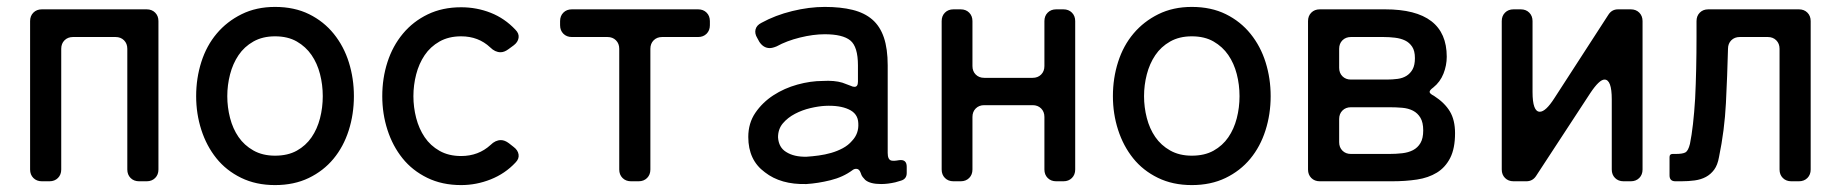

<svg xmlns="http://www.w3.org/2000/svg" viewBox="-20 -524 5322 555"><path d="M67 -34V-463Q67 -478 76.5 -487.5Q86 -497 101 -497H404Q419 -497 428.5 -487.5Q438 -478 438 -463V-34Q438 -19 428.5 -9.5Q419 0 404 0H382Q367 0 357.5 -9.5Q348 -19 348 -34V-383Q348 -398 338.5 -407.5Q329 -417 314 -417H191Q176 -417 166.5 -407.5Q157 -398 157 -383V-34Q157 -19 147.5 -9.5Q138 0 123 0H101Q86 0 76.5 -9.5Q67 -19 67 -34Z M775 11Q720 11 677 -10Q634 -31 605.5 -66.5Q577 -102 562 -148.5Q547 -195 547 -246Q547 -298 562 -345Q577 -392 606.5 -427Q636 -462 678.5 -483Q721 -504 775 -504Q831 -504 873.5 -483Q916 -462 945 -426Q974 -390 988.5 -343.5Q1003 -297 1003 -246Q1003 -194 988 -147Q973 -100 944 -65Q915 -30 872.5 -9.5Q830 11 775 11ZM775 -74Q812 -74 838 -88.5Q864 -103 880.5 -127Q897 -151 905 -182Q913 -213 913 -246Q913 -279 905 -310Q897 -341 880.5 -365Q864 -389 838 -404Q812 -419 775 -419Q739 -419 712.5 -404Q686 -389 669.5 -364.5Q653 -340 645 -309Q637 -278 637 -246Q637 -214 645 -183Q653 -152 669.5 -128Q686 -104 712.5 -89Q739 -74 775 -74Z M1313 11Q1258 11 1215 -10Q1172 -31 1143.5 -66.5Q1115 -102 1100 -148.5Q1085 -195 1085 -246Q1085 -298 1100 -344.5Q1115 -391 1144.5 -426.5Q1174 -462 1216.5 -482.5Q1259 -503 1313 -503Q1358 -503 1398.5 -487Q1439 -471 1470 -438Q1481 -427 1479 -414.5Q1477 -402 1465 -393L1450 -382Q1438 -373 1427 -373Q1411 -373 1397 -387Q1363 -419 1313 -419Q1277 -419 1250.5 -404Q1224 -389 1207.5 -364.5Q1191 -340 1183 -309Q1175 -278 1175 -246Q1175 -214 1183 -183Q1191 -152 1207.5 -127.5Q1224 -103 1250.5 -88Q1277 -73 1313 -73Q1363 -73 1398 -105Q1412 -119 1428 -119Q1439 -119 1451 -110L1465 -99Q1477 -90 1479 -77.5Q1481 -65 1470 -54Q1440 -22 1398.5 -5.5Q1357 11 1313 11Z M1770 -34V-383Q1770 -398 1760.5 -407.5Q1751 -417 1736 -417H1633Q1618 -417 1608.5 -426.5Q1599 -436 1599 -451V-463Q1599 -478 1608.5 -487.5Q1618 -497 1633 -497H1998Q2013 -497 2022.5 -487.5Q2032 -478 2032 -463V-451Q2032 -436 2022.5 -426.5Q2013 -417 1998 -417H1894Q1879 -417 1869.5 -407.5Q1860 -398 1860 -383V-34Q1860 -19 1850.5 -9.5Q1841 0 1826 0H1804Q1789 0 1779.5 -9.5Q1770 -19 1770 -34Z M2311 8Q2237 10 2191 -26Q2143 -61 2143 -128Q2143 -168 2163.5 -198Q2184 -228 2215.5 -248.5Q2247 -269 2285 -279.5Q2323 -290 2358 -290Q2392 -292 2415 -285L2439 -276Q2445 -273 2450 -273Q2460 -273 2460 -288V-335Q2460 -389 2438 -407Q2416 -425 2364 -425Q2331 -425 2292.5 -415.5Q2254 -406 2225 -390Q2213 -385 2205 -385Q2187 -385 2175 -403L2169 -414Q2161 -427 2164 -439Q2167 -451 2181 -458Q2221 -480 2270 -492Q2319 -504 2364 -504Q2410 -504 2444.5 -495.5Q2479 -487 2501.5 -467.5Q2524 -448 2535 -415.5Q2546 -383 2546 -335V-82Q2546 -63 2556 -60Q2563 -58 2579 -61Q2601 -64 2601 -42V-24Q2601 -7 2585 -2L2568 3Q2546 8 2527 8Q2495 8 2481 -4Q2477 -8 2473.5 -12.5Q2470 -17 2468 -24Q2464 -36 2455 -36Q2449 -36 2444 -32Q2417 -12 2380.5 -3Q2344 6 2311 8ZM2312 -71Q2328 -72 2346.5 -74.5Q2365 -77 2382.5 -82Q2400 -87 2416 -95.5Q2432 -104 2443 -117Q2463 -138 2461 -168Q2460 -196 2433 -208Q2407 -220 2365 -218Q2346 -217 2322.5 -211.5Q2299 -206 2278 -195Q2257 -184 2243 -167.5Q2229 -151 2229 -127Q2231 -98 2252 -85Q2275 -70 2312 -71Z M2702 -34V-463Q2702 -478 2711.5 -487.5Q2721 -497 2736 -497H2757Q2772 -497 2781.5 -487.5Q2791 -478 2791 -463V-333Q2791 -318 2800.5 -308.5Q2810 -299 2825 -299H2965Q2980 -299 2989.5 -308.5Q2999 -318 2999 -333V-463Q2999 -478 3008.5 -487.5Q3018 -497 3033 -497H3054Q3069 -497 3078.5 -487.5Q3088 -478 3088 -463V-34Q3088 -19 3078.5 -9.5Q3069 0 3054 0H3033Q3018 0 3008.5 -9.5Q2999 -19 2999 -34V-186Q2999 -201 2989.5 -210.5Q2980 -220 2965 -220H2825Q2810 -220 2800.5 -210.5Q2791 -201 2791 -186V-34Q2791 -19 2781.5 -9.5Q2772 0 2757 0H2736Q2721 0 2711.5 -9.5Q2702 -19 2702 -34Z M3425 11Q3370 11 3327 -10Q3284 -31 3255.5 -66.5Q3227 -102 3212 -148.5Q3197 -195 3197 -246Q3197 -298 3212 -345Q3227 -392 3256.5 -427Q3286 -462 3328.5 -483Q3371 -504 3425 -504Q3481 -504 3523.5 -483Q3566 -462 3595 -426Q3624 -390 3638.5 -343.5Q3653 -297 3653 -246Q3653 -194 3638 -147Q3623 -100 3594 -65Q3565 -30 3522.5 -9.5Q3480 11 3425 11ZM3425 -74Q3462 -74 3488 -88.5Q3514 -103 3530.5 -127Q3547 -151 3555 -182Q3563 -213 3563 -246Q3563 -279 3555 -310Q3547 -341 3530.5 -365Q3514 -389 3488 -404Q3462 -419 3425 -419Q3389 -419 3362.5 -404Q3336 -389 3319.5 -364.5Q3303 -340 3295 -309Q3287 -278 3287 -246Q3287 -214 3295 -183Q3303 -152 3319.5 -128Q3336 -104 3362.5 -89Q3389 -74 3425 -74Z M3761 -34V-463Q3761 -478 3770.5 -487.5Q3780 -497 3795 -497H3984Q4162 -497 4162 -360Q4162 -335 4152.5 -311Q4143 -287 4123 -271Q4112 -263 4112.5 -258Q4113 -253 4125 -247Q4156 -227 4171 -202Q4186 -177 4186 -139Q4186 -95 4172 -67.5Q4158 -40 4133.5 -25Q4109 -10 4076 -5Q4043 0 4004 0H3795Q3780 0 3770.5 -9.5Q3761 -19 3761 -34ZM3885 -294H3988Q4005 -294 4020 -296Q4035 -298 4046 -305Q4057 -312 4063.5 -324Q4070 -336 4070 -356Q4070 -377 4062 -389Q4054 -401 4041.5 -407Q4029 -413 4012.5 -415Q3996 -417 3979 -417H3885Q3870 -417 3860.5 -407.5Q3851 -398 3851 -383V-328Q3851 -313 3860.5 -303.5Q3870 -294 3885 -294ZM3885 -79H3996Q4015 -79 4033 -81Q4051 -83 4064.5 -90Q4078 -97 4086 -110.5Q4094 -124 4094 -147Q4094 -170 4086 -183.5Q4078 -197 4064.5 -204Q4051 -211 4033 -212.5Q4015 -214 3996 -214H3885Q3870 -214 3860.5 -204.5Q3851 -195 3851 -180V-113Q3851 -98 3860.5 -88.5Q3870 -79 3885 -79Z M4321 -34V-463Q4321 -478 4330.5 -487.5Q4340 -497 4355 -497H4376Q4391 -497 4400.5 -487.5Q4410 -478 4410 -463V-258Q4410 -201 4431 -201Q4448 -201 4473 -240L4629 -481Q4639 -497 4657 -497H4694Q4709 -497 4718.5 -487.5Q4728 -478 4728 -463V-34Q4728 -19 4718.5 -9.5Q4709 0 4694 0H4673Q4658 0 4648.5 -9.5Q4639 -19 4639 -34V-237Q4639 -294 4618 -294Q4603 -294 4577 -255L4420 -15Q4410 0 4392 0H4355Q4340 0 4330.5 -9.5Q4321 -19 4321 -34Z M4806 -17V-70Q4806 -79 4815 -79H4824Q4844 -79 4852 -83.5Q4860 -88 4865 -108Q4875 -157 4880 -239Q4882 -280 4883 -324.5Q4884 -369 4884 -418V-463Q4884 -478 4893.5 -487.5Q4903 -497 4918 -497H5180Q5195 -497 5204.5 -487.5Q5214 -478 5214 -463V-34Q5214 -19 5204.5 -9.5Q5195 0 5180 0H5158Q5143 0 5133.5 -9.5Q5124 -19 5124 -34V-383Q5124 -398 5114.5 -407.5Q5105 -417 5090 -417H5009Q4994 -417 4984.5 -407.5Q4975 -398 4975 -383Q4973 -305 4969 -226Q4965 -147 4949 -70Q4945 -47 4935 -33.5Q4925 -20 4911 -12.5Q4897 -5 4879 -2.5Q4861 0 4840 0H4823Q4806 0 4806 -17Z"/></svg>

Font: Higure Gothic Medium
Style: Regular
Weight: 500
Designer: Yoshimichi Ohira
Foundry: Positype
Version: Version 1.000